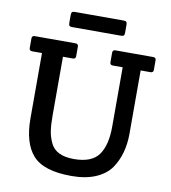

<svg xmlns="http://www.w3.org/2000/svg" viewBox="-92 -920 897 1010"><g transform="rotate(10 356.5 -414.5)"><path d="M205 -598V-284Q205 -234 210 -201.5Q215 -169 230 -138Q259 -78 354.5 -78Q450 -78 487 -130Q524 -182 524 -281V-598H471Q456 -598 456 -613V-664Q456 -679 471 -679H673Q688 -679 688 -664V-613Q688 -598 673 -598H620V-260Q620 -150 568 -74Q540 -34 486.5 -11Q433 12 357 12Q209 12 151 -52.5Q93 -117 93 -249V-598H40Q25 -598 25 -613V-664Q25 -679 40 -679H258Q273 -679 273 -664V-613Q273 -598 258 -598ZM486 -760H226Q215 -760 211 -764Q207 -768 207 -779V-822Q207 -833 211 -837Q215 -841 226 -841H486Q497 -841 501 -837Q505 -833 505 -822V-779Q505 -768 501 -764Q497 -760 486 -760Z"/></g></svg>

Font: Crete Round
Style: Regular
Weight: 400
Designer: Veronika Burian
Foundry: TypeTogether
Version: Version 1.001